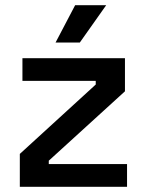

<svg xmlns="http://www.w3.org/2000/svg" viewBox="-20 -716 559 736"><path d="M56 0V-126L347 -392V-406H66V-493H459V-366L167 -100V-87H467V0ZM193 -553 268 -696H387L286 -553Z"/></svg>

Font: Space Grotesk Medium
Style: Regular
Weight: 500
Designer: Florian Karsten
Foundry: Florian Karsten
Version: Version 2.000